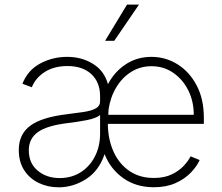

<svg xmlns="http://www.w3.org/2000/svg" viewBox="-20 -800 963 832"><path d="M646.7 11.4Q569.6 11.4 514 -28.1Q458.5 -67.5 433.2 -132.1Q408.7 -59.3 352.6 -23.8Q296.5 11.7 234.4 11.7Q187.5 11.7 148.1 -7.1Q108.7 -25.9 85 -62.1Q61.4 -98.4 61.4 -150.2Q61.4 -218.4 111 -255.1Q160.5 -291.9 269.5 -305Q311.1 -310 343.8 -315Q376.4 -320 395.1 -330.3Q413.7 -340.6 413.7 -361.2V-383.9Q413.7 -443.2 376.1 -478.5Q338.4 -513.8 272.4 -513.8Q214.1 -513.8 174 -488.1Q133.9 -462.4 117.9 -421.9L77.1 -437.1Q100.5 -496.1 154.3 -524.9Q208.1 -553.6 271.3 -553.6Q333.8 -553.6 382.6 -523.6Q431.5 -493.6 447.8 -435.4Q476.9 -490.1 525.6 -521.8Q574.2 -553.6 636.4 -553.6Q697.4 -553.6 749.1 -521.5Q800.8 -489.3 832 -430.2Q863.3 -371.1 863.3 -290.1V-263.1H447.4V-255.7Q449.6 -190 473.9 -138.8Q498.2 -87.7 542.1 -58.2Q585.9 -28.8 646.7 -28.8Q691.4 -28.8 723.2 -43.9Q755 -58.9 775.4 -80.6Q795.8 -102.3 805.8 -122.5L845.2 -106.5Q833.1 -79.2 806.8 -51.8Q780.5 -24.5 740.6 -6.6Q700.6 11.4 646.7 11.4ZM450.3 -324.6 449.2 -302.6H819.6Q819.6 -361.5 795.5 -409.3Q771.3 -457 729.9 -485.1Q688.6 -513.1 636.4 -513.1Q587.7 -513.1 548.5 -488.5Q509.2 -463.8 483.7 -421.2Q458.1 -378.6 450.3 -324.6ZM238.6 -28.4Q289.8 -28.4 329.4 -53.4Q369 -78.5 391.3 -122.2Q413.7 -165.8 413.7 -221.2V-301.5Q396.7 -287.3 355.3 -279.3Q313.9 -271.3 273.8 -266.7Q184.3 -256 144.5 -227.8Q104.8 -199.6 104.8 -148.8Q104.8 -93 143.1 -60.7Q181.5 -28.4 238.6 -28.4ZM435.4 -623.2 530.5 -780.2H582.4L475.1 -623.2Z"/></svg>

Font: Inter UI Extra Light
Style: Regular
Weight: 200
Designer: Rasmus Andersson
Foundry: rsms
Version: 3.2;8d6f07862